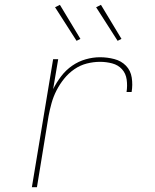

<svg xmlns="http://www.w3.org/2000/svg" viewBox="-20 -775 640 795"><path d="M112 0 200 -530H221L200 -406Q214 -434 233.5 -459.5Q253 -485 279 -503Q305 -521 335 -529.5Q365 -538 394 -538Q424 -538 453 -530.5Q482 -523 501.5 -503Q521 -483 525.5 -453.5Q530 -424 525 -394H504Q508 -420 504.5 -445.5Q501 -471 485 -488.5Q469 -506 444.5 -512.5Q420 -519 394 -519Q367 -519 339.5 -512Q312 -505 288 -488.5Q264 -472 245.5 -449Q227 -426 214 -400.5Q201 -375 193.5 -348Q186 -321 181 -294L133 0ZM467 -606 378 -745 398 -755 483 -614ZM297 -606 208 -745 228 -755 313 -614Z"/></svg>

Font: Iosevka Curly ThExObl
Style: Regular
Weight: 100
Width: 7
Italic angle: -9°
Monospace: yes
Designer: Belleve Invis
Foundry: Belleve Invis
Version: Version 11.1.0; ttfautohint (v1.8.3)